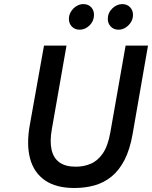

<svg xmlns="http://www.w3.org/2000/svg" viewBox="-20 -928 760 960"><path d="M352 12Q260.5 12 205 -26.2Q149.5 -64.5 130.5 -135Q111.5 -205.5 129 -303L200 -700H312.5L239 -281Q228.5 -221.5 237.8 -179.8Q247 -138 277 -116.2Q307 -94.5 359 -94.5Q398.5 -94.5 433.2 -109Q468 -123.5 493.8 -160.5Q519.5 -197.5 531.5 -265L608 -700H720L643 -257.5Q629.5 -180.5 602.8 -128.5Q576 -76.5 538 -45.5Q500 -14.5 453 -1.2Q406 12 352 12ZM573 -779.5Q548.5 -779.5 533.8 -795.2Q519 -811 519 -833Q519 -864 541.5 -885.8Q564 -907.5 591.5 -907.5Q615.5 -907.5 630.2 -892Q645 -876.5 645 -854Q645 -833.5 634.5 -816.8Q624 -800 607.5 -789.8Q591 -779.5 573 -779.5ZM378 -779.5Q354 -779.5 339.2 -795.2Q324.5 -811 324.5 -833Q324.5 -853.5 335 -870.2Q345.5 -887 362 -897.2Q378.5 -907.5 396 -907.5Q421.5 -907.5 435.8 -892Q450 -876.5 450 -854Q450 -823 428 -801.2Q406 -779.5 378 -779.5Z"/></svg>

Font: Overpass SemiBold
Style: Italic
Weight: 600
Italic angle: -10°
Designer: Delve Withrington, Dave Bailey, Thomas Jockin
Foundry: Delve Fonts LLC
Version: Version 4.000